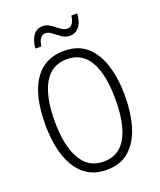

<svg xmlns="http://www.w3.org/2000/svg" viewBox="-163 -1003 929 1114"><g transform="rotate(-20 301.0 -446.0)"><path d="M547 -358Q547 -255 522.5 -172Q498 -89 444 -39.5Q390 10 302 10Q235 10 188 -19Q141 -48 111.5 -99Q82 -150 68.5 -216.5Q55 -283 55 -359Q55 -536 118 -630Q181 -724 303 -724Q388 -724 441.5 -677Q495 -630 521 -547.5Q547 -465 547 -358ZM113 -358Q113 -208 160.5 -124.5Q208 -41 301 -41Q396 -41 442 -123Q488 -205 488 -358Q488 -511 441.5 -592Q395 -673 303 -673Q206 -673 159.5 -590Q113 -507 113 -358ZM152 -793Q156 -843 177 -872Q198 -901 235 -901Q256 -901 273 -891.5Q290 -882 305.5 -869.5Q321 -857 336 -847.5Q351 -838 367 -838Q405 -838 414 -902H450Q447 -849 424 -821.5Q401 -794 367 -794Q340 -794 318 -809.5Q296 -825 276 -841Q256 -857 236 -857Q219 -857 206 -841.5Q193 -826 189 -793Z"/></g></svg>

Font: Noto Sans Condensed Light
Style: Regular
Weight: 300
Width: 3
Designer: Monotype Design Team
Foundry: Monotype Imaging Inc.
Version: Version 2.013; ttfautohint (v1.8.4.7-5d5b)